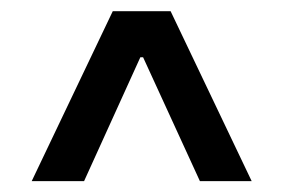

<svg xmlns="http://www.w3.org/2000/svg" viewBox="-20 -727 515 349"><path d="M185 -706.7H290.1L437.5 -397.7H343.4L240.1 -622.9H235.1L132.8 -397.7H37.6Z"/></svg>

Font: Cannonade Med
Style: Regular
Weight: 500
Designer: Rasmus Andersson
Foundry: rsms
Version: Version 3.012;git-f93a4a705